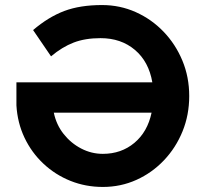

<svg xmlns="http://www.w3.org/2000/svg" viewBox="-20 -730 815 760"><path d="M387 10Q319 10 259 -14Q199 -38 152 -82Q105 -126 77 -185Q49 -244 45 -313V-404H583Q569 -486 514 -532.5Q459 -579 378 -579Q317 -579 271.5 -561.5Q226 -544 182 -507L111 -611Q172 -663 234.5 -686.5Q297 -710 384 -710Q455 -710 517.5 -682Q580 -654 627.5 -604.5Q675 -555 702 -490Q729 -425 729 -350Q729 -275 702.5 -210Q676 -145 629 -95.5Q582 -46 520 -18Q458 10 387 10ZM387 -121Q460 -121 512 -164.5Q564 -208 580 -284H193Q203 -236 232 -199.5Q261 -163 301.5 -142Q342 -121 387 -121Z"/></svg>

Font: Lexend SemiBold
Style: Regular
Weight: 600
Designer: Bonnie Shaver-Troup, Thomas Jockin
Foundry: Lexend
Version: Version 1.005; ttfautohint (v1.8.3)